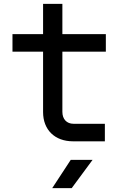

<svg xmlns="http://www.w3.org/2000/svg" viewBox="-20 -725 640 985"><path d="M355 0H518V-90H357C322 -90 300 -114 300 -151V-460H523V-550H300V-705H201V-550H44V-460H201V-150C201 -59 261 0 355 0ZM248 240H348L455 95H343Z"/></svg>

Font: JetBrains Mono Medium
Style: Regular
Weight: 436
Monospace: yes
Designer: Philipp Nurullin, Konstantin Bulenkov
Foundry: JetBrains
Version: Version 2.305